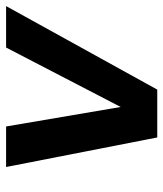

<svg xmlns="http://www.w3.org/2000/svg" viewBox="27 -563 536 630"><g transform="rotate(-90 295.0 -248.0)"><path d="M159 0 62 -496H195L259 -120L454 -496H590L316 0Z"/></g></svg>

Font: DeepMind Sans
Style: Bold Italic
Weight: 700
Italic angle: -10°
Designer: Jonny Pinhorn / Modifications: Colophon Foundry
Foundry: Colophon Foundry
Version: Version 1.002; ttfautohint (v1.8.2)